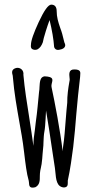

<svg xmlns="http://www.w3.org/2000/svg" viewBox="-20 -809 417 845"><path d="M238.3 -589.4C257.3 -592.3 267.1 -599.1 267.1 -610.8C267.1 -614.3 265.1 -617.7 263.2 -622.6C255.4 -655.8 251.5 -669.4 245.6 -684.6C235.4 -713.9 229.5 -734.9 229.5 -759.3C229.5 -778.8 221.2 -788.6 205.6 -788.6C192.4 -788.6 174.3 -763.2 150.4 -711.9C128.4 -664.1 116.2 -630.4 116.2 -611.3C115.2 -604.5 115.7 -597.7 121.1 -593.3C128.9 -588.9 137.2 -588.4 145 -591.8C156.2 -597.7 163.6 -609.4 168.5 -623C169.4 -630.9 174.3 -648.4 182.6 -675.3C188 -692.4 192.9 -706.5 198.2 -720.7C209 -675.8 215.8 -637.2 218.3 -601.6C221.7 -592.3 228.5 -588.4 238.3 -589.4ZM50.8 -509.8C28.3 -503.4 32.7 -488.3 36.1 -475.6C36.6 -474.1 36.6 -471.7 36.6 -470.2C42.5 -398.9 54.2 -335 65.4 -271L75.2 -214.8V-215.3C79.6 -190.9 83 -163.6 86.4 -136.2C91.8 -90.8 97.2 -44.9 106.4 -13.7V-14.2C106.9 -11.7 107.4 -8.8 107.4 -6.3C108.4 8.8 108.9 21.5 135.3 15.1C155.8 4.9 155.3 -16.1 155.3 -34.2C155.3 -38.6 155.3 -43 155.8 -46.4C156.2 -53.2 158.2 -63.5 160.2 -71.8C160.6 -76.2 162.6 -82.5 163.1 -86.9C165.5 -103 166.5 -118.2 167.5 -132.8L170.9 -168.9C171.4 -171.4 171.4 -177.2 171.4 -183.6C171.9 -196.8 172.9 -218.3 175.3 -229.5C178.2 -242.7 179.2 -264.2 180.7 -287.1C181.2 -297.9 181.6 -310.5 182.6 -322.3C193.4 -260.7 199.2 -218.3 210.9 -140.6L221.7 -69.3C222.7 -63 223.1 -57.1 223.6 -51.8C226.6 -20.5 229 13.7 261.2 16.1C278.3 15.1 278.3 4.9 278.3 -6.3V-14.2C289.1 -63 296.9 -120.1 302.2 -162.1C308.1 -210.9 312 -259.3 315.9 -307.1C320.8 -361.3 325.7 -415 332.5 -469.7C332.5 -472.2 333 -475.1 333 -477.5C334.5 -491.7 335 -502.9 308.6 -503.4C281.7 -504.4 284.2 -483.4 286.1 -466.3C286.6 -461.9 287.1 -458.5 286.6 -456.5L284.7 -445.8C280.8 -423.8 275.4 -387.7 275.9 -356.4C273.4 -334.5 271.5 -309.6 269.5 -284.7C266.1 -241.7 263.2 -197.8 257.8 -165L256.3 -150.4C256.3 -148.4 255.9 -145 255.9 -143.1C244.6 -236.8 221.7 -356.4 207 -424.8C205.6 -432.6 207 -437.5 208 -442.4C212.9 -460.9 214.8 -471.2 176.3 -473.1C155.8 -470.7 155.3 -448.2 153.8 -425.3C153.8 -419.9 153.3 -411.6 151.9 -404.8L145.5 -338.9L142.1 -307.1C138.2 -279.3 136.2 -260.3 133.8 -239.7L128.9 -202.6C127.9 -193.8 127.4 -181.2 127 -167C121.6 -208 115.2 -248.5 108.9 -290C98.6 -355 88.4 -418 83 -479.5C85.9 -501.5 67.4 -513.7 50.8 -509.8Z"/></svg>

Font: Amatic Mod Bold ONEptTWO
Style: Bold
Weight: 700
Designer: David Occhino Design
Foundry: David Occhino Design
Version: Version 1.2